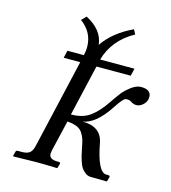

<svg xmlns="http://www.w3.org/2000/svg" viewBox="-103 -764 756 849"><g transform="rotate(15 274.5 -339.5)"><path d="M193.8 -68.8Q191.9 -56.6 191.9 -53.2Q191.9 -28.3 228 -27.8H235.8Q244.6 -27.8 243.2 -20L237.8 -1L235.8 1Q178.7 -1 140.1 -1Q140.1 -1 36.1 1L34.2 -1L39.1 -20Q41 -27.8 47.9 -27.8H66.9Q91.8 -27.8 103.5 -37.8Q115.2 -47.9 120.1 -71.8L213.9 -478H138.2L146 -512.2H221.2Q226.1 -532.2 226.1 -549.8Q226.1 -617.7 168.9 -659.2L189 -680.2Q266.1 -640.1 272.9 -573.2Q317.9 -639.2 405.8 -680.2L417 -659.2Q322.8 -607.4 295.9 -512.2H453.1L444.8 -478H288.1L233.9 -244.1Q288.1 -244.1 322 -269.5Q356 -294.9 387.2 -341.8Q409.2 -374 421.6 -389.9Q434.1 -405.8 457.5 -423.8Q481 -441.9 502.9 -441.9Q548.8 -441.9 548.8 -408.2Q548.8 -401.4 547.9 -397Q543.9 -381.8 530.5 -370.4Q517.1 -358.9 502 -358.9Q488.8 -358.9 475.1 -368.2Q469.2 -373 453.1 -373Q439.9 -373 408.2 -323.2Q351.1 -236.3 292 -227.1Q376 -227.1 390.1 -157.2Q414.1 -28.3 453.1 -27.8H460Q464.8 -27.8 468 -26.4Q471.2 -24.9 470.2 -20L464.8 -1L462.9 1L390.1 0Q376 0 364.5 -9Q353 -18.1 346.4 -27.6Q339.8 -37.1 333.5 -57.1Q327.1 -77.1 325.7 -85Q324.2 -92.8 319.8 -112.8Q314.9 -137.7 311 -150.9Q307.1 -164.1 297.6 -179Q288.1 -193.8 271 -200.9Q253.9 -208 227.1 -210Z"/></g></svg>

Font: Linux Libertine
Style: Italic
Weight: 400
Italic angle: -12°
Designer: Philipp H. Poll
Foundry: Philipp H. Poll
Version: Version 5.1.6 ; ttfautohint (v0.9)